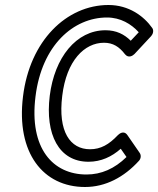

<svg xmlns="http://www.w3.org/2000/svg" viewBox="-20 -711 633 768"><path d="M122 -325C147 -530 274 -641 408 -641C462 -641 505 -615 535 -582L503 -548C477 -574 445 -590 402 -590C285 -590 198 -481 179 -328C160 -174 215 -64 334 -64C384 -64 427 -84 463 -116L486 -83C438 -36 385 -13 326 -13C192 -13 96 -117 122 -325ZM72 -325C44 -99 153 37 320 37C402 37 476 -2 536 -68C544 -77 545 -90 539 -99L490 -170C475 -192 456 -175 451 -170C416 -133 383 -114 340 -114C261 -114 211 -184 229 -328C246 -469 318 -540 396 -540C432 -540 457 -524 480 -494C494 -477 511 -488 518 -495L585 -567C592 -575 596 -589 589 -599C555 -647 495 -691 414 -691C246 -691 99 -548 72 -325Z"/></svg>

Font: Falling Sky
Style: CondOuObl
Weight: 400
Designer: Paul D. Hunt
Foundry: Adobe Systems Incorporated
Version: Version 1.02